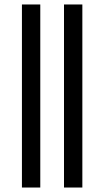

<svg xmlns="http://www.w3.org/2000/svg" viewBox="-20 -781 466 858"><path d="M266 -761H348V57H266ZM78 -761H160V57H78Z"/></svg>

Font: Bellota
Style: Bold
Weight: 700
Designer: Kemie Guaida
Foundry: Kemie Guaida
Version: Version 4.001